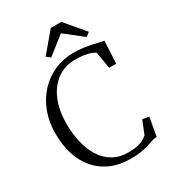

<svg xmlns="http://www.w3.org/2000/svg" viewBox="-227 -1083 1096 1217"><g transform="rotate(-30 320.5 -475.0)"><path d="M367 11Q286 11 223.5 -16.2Q161 -43.5 118 -93.2Q75 -143 53 -212.5Q31 -282 31 -366.5Q31 -450.5 57.8 -521.2Q84.5 -592 132.8 -644Q181 -696 245.5 -724.5Q310 -753 386 -753Q422 -753 454 -748.8Q486 -744.5 512.8 -738.8Q539.5 -733 560.5 -728Q581.5 -723 594.5 -721L586.5 -557.5H535L514 -678.5Q505 -686.5 485.8 -693.8Q466.5 -701 437.8 -705.5Q409 -710 372 -710Q299.5 -710 243.2 -671Q187 -632 155 -558.5Q123 -485 123 -381.5Q123 -312.5 137.5 -249.8Q152 -187 182 -137.8Q212 -88.5 259.8 -60Q307.5 -31.5 373.5 -31.5Q413 -31.5 439.8 -37.5Q466.5 -43.5 484 -53.2Q501.5 -63 514.5 -74L553.5 -170.5L600.5 -162L576.5 -27Q557 -26.5 538.8 -20.5Q520.5 -14.5 498.2 -7.2Q476 0 444.5 5.5Q413 11 367 11ZM249.5 -797.5 221 -819 340.5 -961H417.5L537.5 -819L509 -797.5L379 -899.5Z"/></g></svg>

Font: Merriweather 48pt Light
Style: Regular
Weight: 300
Version: Version 2.100